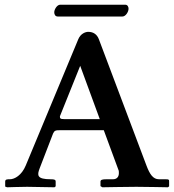

<svg xmlns="http://www.w3.org/2000/svg" viewBox="-20 -793 739 814"><path d="M148 -79 205 -227C211 -240 216 -241 236 -241H420L482 -73C484 -70 484 -64 484 -59C484 -44 476 -33 459 -33H432C414 -33 406 -31 406 -23V-4L414 1C414 1 522 -1 558 -1C596 -1 692 1 692 1L697 -3V-23C697 -31 697 -33 682 -33H654C629 -33 615 -54 601 -91L399 -627C391 -648 375 -658 354 -658C343 -658 322 -651 312 -627L89 -91C72 -50 42 -33 22 -33C10 -33 2 -33 2 -23V-2L10 1C10 1 70 -1 95 -1C119 -1 211 1 211 1L216 -3V-23C216 -31 211 -33 195 -33C136 -33 137 -50 148 -79ZM253 -288C235 -288 234 -291 234 -300L320 -514L403 -288ZM499 -723C513 -723 525 -743 525 -756C525 -764 521 -773 511 -773H235C222 -773 210 -753 210 -741C210 -732 214 -723 225 -723Z"/></svg>

Font: Libertinus Serif Semibold
Style: Regular
Weight: 600
Designer: Philipp H. Poll, Khaled Hosny
Foundry: Caleb Maclennan
Version: Version 7.050;RELEASE